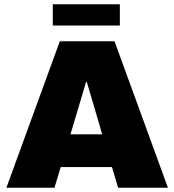

<svg xmlns="http://www.w3.org/2000/svg" viewBox="-20 -882 818 902"><path d="M261 -688H518L769 0H535L506 -97H265L236 0H10ZM460 -251 428 -361 388 -496H384L344 -361L311 -251ZM228 -862H543V-762H228Z"/></svg>

Font: Archivo Black
Style: Regular
Weight: 400
Designer: Hector Gatti
Foundry: Omnibus-Type
Version: Version 1.101; ttfautohint (v1.8)